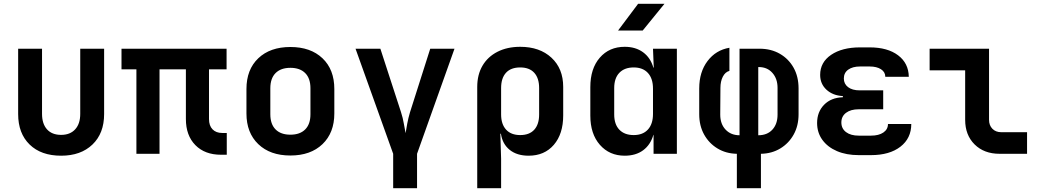

<svg xmlns="http://www.w3.org/2000/svg" viewBox="-20 -805 5440 1005"><path d="M300 10Q195 10 135 -48.5Q75 -107 75 -208V-550H200V-209Q200 -157 226 -128Q252 -99 300 -99Q347 -99 373.5 -128Q400 -157 400 -209V-550H525V-208Q525 -107 464 -48.5Q403 10 300 10Z M1137 5Q1052 5 1002.5 -45.5Q953 -96 953 -182V-442H815V0H694V-442H616V-550H1166V-442H1074V-182Q1074 -147 1092.5 -128Q1111 -109 1143 -109H1167V5Z M1500 9Q1394 9 1332 -50.5Q1270 -110 1270 -211V-339Q1270 -441 1332 -500Q1394 -559 1500 -559Q1606 -559 1668 -500Q1730 -441 1730 -339V-211Q1730 -110 1668 -50.5Q1606 9 1500 9ZM1500 -100Q1550 -100 1577.5 -127.5Q1605 -155 1605 -207V-343Q1605 -395 1577.5 -422.5Q1550 -450 1500 -450Q1450 -450 1422.5 -422.5Q1395 -395 1395 -343V-207Q1395 -155 1422.5 -127.5Q1450 -100 1500 -100Z M2038 180V0L1841 -550H1971L2079 -218Q2089 -187 2094 -157Q2099 -127 2103 -108Q2106 -127 2111.5 -157Q2117 -187 2126 -217L2232 -550H2359L2163 0V180Z M2478 180V-350Q2478 -414 2505.5 -461Q2533 -508 2584 -534Q2635 -560 2703 -560Q2805 -560 2866.5 -503Q2928 -446 2928 -350V-201Q2928 -104 2879 -47Q2830 10 2747 10Q2686 10 2648 -20.5Q2610 -51 2602 -105H2599L2603 26V180ZM2703 -98Q2751 -98 2776.5 -126Q2802 -154 2802 -206V-344Q2802 -396 2776.5 -424Q2751 -452 2703 -452Q2654 -452 2628.5 -424Q2603 -396 2603 -344V-206Q2603 -155 2629 -126.5Q2655 -98 2703 -98Z M3215 -645 3320 -785H3458L3344 -645ZM3250 10Q3170 10 3120 -47Q3070 -104 3070 -200V-349Q3070 -446 3119.5 -503Q3169 -560 3250 -560Q3307 -560 3346 -531.5Q3385 -503 3400 -451H3402L3398 -550H3523V0H3401V-99H3400Q3385 -47 3346.5 -18.5Q3308 10 3250 10ZM3297 -98Q3345 -98 3371.5 -127Q3398 -156 3398 -209V-341Q3398 -394 3371.5 -423Q3345 -452 3297 -452Q3249 -452 3222 -424Q3195 -396 3195 -344V-206Q3195 -154 3222 -126Q3249 -98 3297 -98Z M3837 180V0Q3780 -1 3735.5 -28Q3691 -55 3665.5 -101Q3640 -147 3640 -207V-342Q3640 -428 3683.5 -485.5Q3727 -543 3798 -555V-434Q3776 -428 3763.5 -403.5Q3751 -379 3751 -345L3750 -205Q3750 -156 3778 -126.5Q3806 -97 3851 -97V-550H3956Q4016 -550 4062 -523.5Q4108 -497 4134 -450.5Q4160 -404 4160 -342V-207Q4160 -147 4134.5 -101Q4109 -55 4064.5 -28Q4020 -1 3963 0V180ZM3949 -97Q3996 -97 4023 -126.5Q4050 -156 4050 -205V-345Q4050 -393 4023 -423.5Q3996 -454 3952 -454H3949Z M4539 7H4475Q4410 7 4361 -14Q4312 -35 4284.5 -73Q4257 -111 4257 -161Q4257 -219 4293.5 -256.5Q4330 -294 4392 -296V-302Q4339 -305 4306 -335.5Q4273 -366 4273 -413Q4273 -479 4330.5 -518Q4388 -557 4482 -557H4532Q4626 -557 4681 -515.5Q4736 -474 4737 -403H4614Q4614 -428 4591.5 -442.5Q4569 -457 4532 -457H4482Q4443 -457 4420 -440.5Q4397 -424 4397 -394Q4397 -366 4419 -349Q4441 -332 4480 -332H4603V-233H4475Q4433 -233 4408.5 -214.5Q4384 -196 4384 -164Q4384 -132 4408.5 -113.5Q4433 -95 4475 -95H4539Q4580 -95 4604 -111.5Q4628 -128 4628 -156H4750Q4750 -81 4693 -37Q4636 7 4539 7Z M5212 0Q5131 0 5081.5 -49Q5032 -98 5032 -178V-437H4846V-550H5157V-178Q5157 -149 5174.5 -131Q5192 -113 5221 -113H5356V0Z"/></svg>

Font: JetBrains Mono NL
Style: Bold
Weight: 700
Monospace: yes
Designer: Philipp Nurullin, Konstantin Bulenkov
Foundry: JetBrains
Version: Version 2.305; ttfautohint (v1.8.4.7-5d5b)